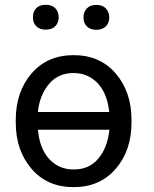

<svg xmlns="http://www.w3.org/2000/svg" viewBox="-20 -767 640 797"><path d="M285.2 -463.9Q221.7 -463.9 183.1 -418Q144.5 -372.1 137.2 -302.2H433.6Q420.9 -414.1 344.7 -451.2Q318.4 -463.9 285.2 -463.9ZM286.1 -63.5Q351.1 -63.5 388.7 -109.4Q426.8 -155.3 434.1 -228.5H137.2Q148.4 -114.3 225.6 -76.2Q252 -63.5 286.1 -63.5ZM45.4 -269Q45.4 -385.7 110.8 -461.9Q176.3 -538.1 285.6 -538.1Q395 -538.1 460.4 -461.9Q525.9 -385.7 525.9 -269V-258.3Q525.9 -142.1 460.4 -66.4Q395 9.8 285.6 9.8Q175.8 9.8 110.8 -66.4Q45.4 -142.6 45.4 -258.3ZM326.7 -694.3Q326.2 -715.8 339.8 -731.4Q353.5 -746.6 379.9 -746.6Q406.2 -746.6 419.9 -731.4Q433.6 -715.8 433.6 -694.3Q433.6 -672.9 419.9 -658.2Q406.2 -643.6 379.9 -643.1Q353.5 -643.6 339.8 -658.2Q326.2 -672.9 326.7 -694.3ZM116.7 -695.3Q116.2 -717.8 129.9 -732.4Q143.6 -747.1 169.9 -747.1Q196.3 -747.1 210 -732.4Q223.6 -717.8 223.6 -695.3Q223.6 -673.3 210 -658.7Q196.3 -644 169.9 -644Q143.6 -644 129.9 -658.7Q116.2 -673.3 116.7 -695.3Z"/></svg>

Font: RobotoMono-Regular
Style: Regular
Weight: 400
Designer: Google
Version: Version 2.000985; 2015; ttfautohint (v1.3)